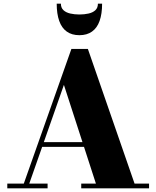

<svg xmlns="http://www.w3.org/2000/svg" viewBox="-20 -1033 858 1053"><path d="M198 -227.5V-253.5H509.5V-227.5ZM462 -764.5 718 -26H797.5V0H425.5V-26H506L330.5 -567.5L140.5 -26H241V0H20V-26H110.5L371.5 -764.5ZM415.5 -840Q374 -840 346.2 -859.8Q318.5 -879.5 304.8 -918.2Q291 -957 291 -1013H314Q314 -990 328.2 -977Q342.5 -964 365.5 -958.8Q388.5 -953.5 415.5 -953.5Q442.5 -953.5 465.8 -958.8Q489 -964 503 -977Q517 -990 517 -1013H540Q540 -957 526.2 -918.2Q512.5 -879.5 484.5 -859.8Q456.5 -840 415.5 -840Z"/></svg>

Font: Bodoni Moda 9pt ExtraBold
Style: Regular
Weight: 800
Designer: Owen Earl
Foundry: indestructible type
Version: Version 2.005